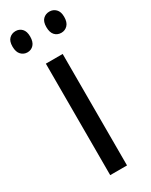

<svg xmlns="http://www.w3.org/2000/svg" viewBox="-210 -759 629 801"><g transform="rotate(-30 104.5 -359.0)"><path d="M146 0H65V-537H146ZM-20 -668Q-20 -694 -7.5 -706Q5 -718 23 -718Q41 -718 53 -705.5Q65 -693 65 -668Q65 -642 53 -629Q41 -616 23 -616Q5 -616 -7.5 -629Q-20 -642 -20 -668ZM143 -668Q143 -694 155.5 -706Q168 -718 186 -718Q204 -718 216.5 -705.5Q229 -693 229 -668Q229 -642 216.5 -629Q204 -616 186 -616Q167 -616 155 -629Q143 -642 143 -668Z"/></g></svg>

Font: Noto Sans Oriya ExtCond
Style: Regular
Weight: 400
Width: 2
Designer: Amélie Bonet and Sol Matas
Foundry: Google LLC
Version: Version 2.006; ttfautohint (v1.8.4.7-5d5b)